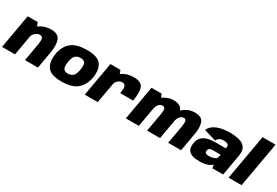

<svg xmlns="http://www.w3.org/2000/svg" viewBox="50 -1836 4181 2895"><g transform="rotate(30 2141.0 -389.0)"><path d="M-13 0H212.5L301 -505L264.5 -593H91ZM386 0H611.5L663.5 -297.5Q686.5 -428.5 656.2 -513Q626 -597.5 502 -597.5Q366.5 -597.5 268 -511.2Q169.5 -425 155 -341.5L257 -298Q269 -365 307 -404.2Q345 -443.5 388.5 -443.5Q427.5 -443.5 440.8 -415.8Q454 -388 437.5 -293Z M1021.5 5Q1210 5 1299.2 -77.2Q1388.5 -159.5 1408.5 -300Q1428.5 -436.5 1370 -518.2Q1311.5 -600 1123 -600Q934.5 -600 845.2 -519.8Q756 -439.5 736 -300Q716.5 -162.5 774.8 -78.8Q833 5 1021.5 5ZM1046 -146.5Q997.5 -146.5 972.5 -174.5Q947.5 -202.5 961.5 -299Q976 -393.5 1013.2 -421Q1050.5 -448.5 1099 -448.5Q1147.5 -448.5 1172.5 -421.2Q1197.5 -394 1183 -299Q1168.5 -203 1131.5 -174.8Q1094.5 -146.5 1046 -146.5Z M1878 -287H2103.5Q2131 -445 2100.5 -521.5Q2070 -598 1938.5 -598Q1820.5 -598 1735 -537.5Q1649.5 -477 1633.5 -386.5L1711.5 -340Q1719 -381 1750.8 -412.5Q1782.5 -444 1825 -444Q1861.5 -444 1878.8 -417.2Q1896 -390.5 1878 -287ZM1427 0H1652.5L1741 -500.5L1705.5 -593H1531.5Z M2142.5 0H2368.5L2458.5 -511.5L2420.5 -593H2246.5ZM2512 0H2737.5L2795.5 -332Q2814 -434.5 2786.8 -516Q2759.5 -597.5 2630.5 -597.5Q2521 -597.5 2421.8 -514.2Q2322.5 -431 2308.5 -349L2420 -305Q2433.5 -379.5 2462.2 -411.5Q2491 -443.5 2527 -443.5Q2559.5 -443.5 2570 -416.8Q2580.5 -390 2567 -312.5ZM2879 0H3104.5L3162.5 -332Q3181 -434.5 3155 -516Q3129 -597.5 3000 -597.5Q2890.5 -597.5 2791 -512.8Q2691.5 -428 2678 -349L2789.5 -305Q2803 -379.5 2831.8 -411.5Q2860.5 -443.5 2896.5 -443.5Q2929 -443.5 2938.2 -416.8Q2947.5 -390 2934 -312.5Z M3431.5 7.5Q3468 7.5 3501.5 2Q3535 -3.5 3562.8 -13.2Q3590.5 -23 3610.5 -35.5Q3630.5 -48 3639 -61.5L3648.5 0H3836L3900 -363.5Q3916 -453.5 3885 -504.8Q3854 -556 3784 -577.5Q3714 -599 3612.5 -599Q3549.5 -599 3493.8 -590.2Q3438 -581.5 3392.8 -563.2Q3347.5 -545 3314.8 -516Q3282 -487 3264.5 -446L3474 -383Q3485.5 -408.5 3503.2 -422.8Q3521 -437 3543.2 -443Q3565.5 -449 3589.5 -449Q3616 -449 3638.8 -442.8Q3661.5 -436.5 3672.8 -420.8Q3684 -405 3675.5 -375.5L3672.5 -362H3491.5Q3455 -362 3417.8 -358Q3380.5 -354 3346.2 -343Q3312 -332 3283.8 -311.8Q3255.5 -291.5 3236.2 -259.2Q3217 -227 3210.5 -180.5Q3203.5 -132 3212.2 -98.2Q3221 -64.5 3242 -43.8Q3263 -23 3293 -11.8Q3323 -0.5 3358.8 3.5Q3394.5 7.5 3431.5 7.5ZM3508 -133Q3494 -133 3481 -135Q3468 -137 3458 -142.5Q3448 -148 3443 -158.5Q3438 -169 3440 -187Q3442.5 -205 3449.8 -215.5Q3457 -226 3468 -231.2Q3479 -236.5 3493.2 -238Q3507.5 -239.5 3523.5 -239.5H3656.5L3641 -183.5Q3635.5 -170 3620.8 -160.5Q3606 -151 3586.2 -145Q3566.5 -139 3545.8 -136Q3525 -133 3508 -133Z M3931 0H4157.5L4295.5 -785H4069.5Z"/></g></svg>

Font: Anybody UltraCondensed Thin Black
Style: Italic
Weight: 900
Italic angle: -10°
Version: Version 1.111